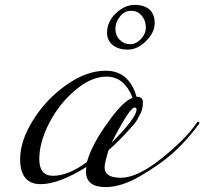

<svg xmlns="http://www.w3.org/2000/svg" viewBox="-20 -750 832 782"><path d="M434 -168Q536 -270 536 -304Q536 -312 528 -312Q508 -312 434 -168ZM414 -438Q351 -438 285.5 -382Q220 -326 180 -248Q140 -170 140 -102Q140 -34 196 -34Q258 -34 334 -90Q355 -164 420 -252Q480 -337 520 -352Q486 -438 414 -438ZM410 -462Q506 -462 536 -356Q562 -356 562 -334Q562 -307 553 -289.5Q544 -272 539.5 -263.5Q535 -255 524 -242Q512 -229 508 -224Q467 -178 422 -138Q406 -86 406 -68Q406 -26 473 -26Q540 -26 639.5 -106Q739 -186 780 -248Q784 -254 788 -254Q792 -254 792 -251Q792 -248 790 -244Q736 -172 682.5 -125Q629 -78 551.5 -33Q474 12 410 12Q330 12 330 -52Q330 -55 331 -61Q332 -67 332 -70Q219 0 146 0Q62 0 62 -102Q62 -176 114.5 -260.5Q167 -345 249.5 -403.5Q332 -462 410 -462ZM574 -639Q574 -666 557.5 -686Q541 -706 514 -706Q487 -706 468.5 -682.5Q450 -659 450 -632.5Q450 -606 467.5 -588Q485 -570 509.5 -570Q534 -570 554 -591Q574 -612 574 -639ZM416 -616Q416 -662 452 -696Q488 -730 528 -730Q568 -730 589 -711Q610 -692 610 -655Q610 -618 575 -583Q540 -548 500.5 -548Q461 -548 438.5 -567Q416 -586 416 -616Z"/></svg>

Font: Miama
Style: Regular
Weight: 400
Italic angle: 16.5°
Designer: Linus Romer
Foundry: Linus Romer
Version: 0.32